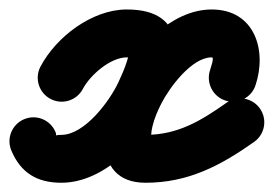

<svg xmlns="http://www.w3.org/2000/svg" viewBox="-70 -335 578 405"><path d="M36.6 -126.3C61.3 -113.3 91.8 -122.8 104.8 -147.5C120.2 -176.7 162.6 -213.7 197.1 -214C222.7 -214.2 210.8 -207.3 202.2 -226.9C201.1 -229.3 201.8 -221.6 201.3 -219.1C200.3 -214.3 199 -209.8 197.6 -205.2C192.8 -190.2 186.4 -175.6 179.7 -161.3C161.6 -122.5 108.9 -50.5 59.3 -50.5C40.6 -50.5 51.8 -45.3 47 -56.7C36.1 -82.4 6.5 -94.4 -19.2 -83.5C-44.9 -72.6 -56.9 -43 -46 -17.3C-26.2 29.5 8.1 50.5 59.3 50.5C152.4 50.5 235.1 -41 271.3 -118.7C311.5 -205 329 -315.9 196.3 -315C124 -314.5 48.5 -257.3 15.4 -194.5C2.4 -169.8 11.9 -139.3 36.6 -126.3ZM468.9 -154.9C493.6 -228.6 467.5 -315 376.5 -315C291.2 -315 216 -232.6 180.5 -163C145.9 -95.2 116.6 50.5 237 50.5C326.9 50.5 394.8 14.6 466.1 -35.7C488.9 -51.8 494.3 -83.3 478.3 -106.1C462.2 -128.9 430.7 -134.3 407.9 -118.3C354.1 -80.3 305 -50.5 237 -50.5C235.2 -50.5 240.6 -49.9 242.2 -49.2C245.9 -47.4 247.4 -45.3 249.7 -42.3C251.3 -40.1 248.8 -47.8 248.9 -50.6C249.1 -56.6 250.2 -62.7 251.6 -68.5C255.6 -85.4 262.6 -101.6 270.5 -117C286.9 -149.2 333.9 -214 376.5 -214C379 -214 381.5 -212.2 373.1 -187.1C364.3 -160.6 378.5 -132 404.9 -123.1C431.4 -114.3 460 -128.5 468.9 -154.9Z"/></svg>

Font: FRB American Cursive Guidelines Ultra
Style: Bold Italic
Weight: 1000
Italic angle: -25°
Version: Version 2.0;Modular Font Editor K font №1